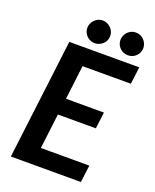

<svg xmlns="http://www.w3.org/2000/svg" viewBox="-163 -994 876 1087"><g transform="rotate(20 274.5 -451.0)"><path d="M38.5 0ZM549 -723H127.5L38.5 0H460.5L473.5 -103.5H181.5L207.5 -314.5H436L448.5 -414H220L245 -619.5H536ZM334 -832.5C334 -841.8 332.2 -850.8 328.5 -859.2C324.8 -867.8 319.8 -875.2 313.2 -881.5C306.8 -887.8 299.2 -892.8 290.8 -896.5C282.2 -900.2 273.3 -902 264 -902C255 -902 246.4 -900.2 238.2 -896.5C230.1 -892.8 222.8 -887.8 216.5 -881.5C210.2 -875.2 205.2 -867.8 201.5 -859.2C197.8 -850.8 196 -841.8 196 -832.5C196 -823.2 197.8 -814.4 201.5 -806.2C205.2 -798.1 210.2 -790.9 216.5 -784.8C222.8 -778.6 230.1 -773.8 238.2 -770.2C246.4 -766.8 255 -765 264 -765C273.3 -765 282.2 -766.8 290.8 -770.2C299.2 -773.8 306.8 -778.6 313.2 -784.8C319.8 -790.9 324.8 -798.1 328.5 -806.2C332.2 -814.4 334 -823.2 334 -832.5ZM533.5 -832.5C533.5 -841.8 531.7 -850.8 528 -859.2C524.3 -867.8 519.4 -875.2 513.2 -881.5C507.1 -887.8 499.8 -892.8 491.2 -896.5C482.8 -900.2 473.7 -902 464 -902C454.7 -902 445.8 -900.2 437.5 -896.5C429.2 -892.8 421.9 -887.8 415.8 -881.5C409.6 -875.2 404.7 -867.8 401 -859.2C397.3 -850.8 395.5 -841.8 395.5 -832.5C395.5 -823.2 397.3 -814.4 401 -806.2C404.7 -798.1 409.6 -790.9 415.8 -784.8C421.9 -778.6 429.2 -773.8 437.5 -770.2C445.8 -766.8 454.7 -765 464 -765C473.7 -765 482.8 -766.8 491.2 -770.2C499.8 -773.8 507.1 -778.6 513.2 -784.8C519.4 -790.9 524.3 -798.1 528 -806.2C531.7 -814.4 533.5 -823.2 533.5 -832.5Z"/></g></svg>

Font: Lato
Style: Bold Italic
Weight: 700
Italic angle: -7°
Designer: Lukasz Dziedzic
Foundry: tyPoland Lukasz Dziedzic
Version: Version 2.007; 2014-02-27